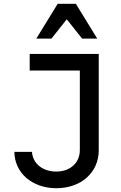

<svg xmlns="http://www.w3.org/2000/svg" viewBox="-20 -985 640 1015"><path d="M56 -182C57 -71 150 10 278 10C409 10 502 -74 502 -190V-700H137V-612H402V-191C402 -124 351 -78 277 -78C205 -78 153 -121 149 -182ZM172 -781H252L333 -883L414 -781H494L381 -965H285Z"/></svg>

Font: CommitMono
Style: 500Regular
Weight: 500
Monospace: yes
Designer: Eigil Nikolajsen
Foundry: Eigil Nikolajsen
Version: Version 1.143